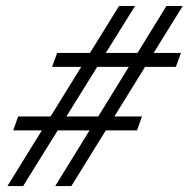

<svg xmlns="http://www.w3.org/2000/svg" viewBox="-20 -630 634 645"><path d="M4.9 -4.9 120.6 -191.9H24.4L41 -238.8H149.9L252.9 -405.3H154.8L171.9 -452.1H282.2L379.9 -609.9H433.6L335.4 -452.1H441.9L539.1 -609.9H593.8L496.1 -452.1H587.9L570.8 -405.3H467.3L364.3 -238.8H457L440.4 -191.9H335.4L219.7 -4.9H165.5L280.8 -191.9H173.8L57.6 -4.9ZM203.1 -238.8H310.1L412.6 -405.3H306.6Z"/></svg>

Font: Elstob 14pt
Style: Italic
Weight: 400
Italic angle: -20°
Designer: Peter S. Baker
Version: Version 1.015